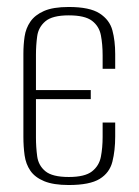

<svg xmlns="http://www.w3.org/2000/svg" viewBox="-20 -523 397 550"><path d="M177 7Q133 7 106.5 -4Q80 -15 67 -34Q54 -53 50.5 -78Q47 -103 47 -131V-369Q47 -395 50.5 -418.5Q54 -442 67 -461Q80 -480 106 -491.5Q132 -503 177 -503Q237 -503 265.5 -484.5Q294 -466 302 -436Q310 -406 310 -368V-326H274V-364Q274 -396 269 -422Q264 -448 243.5 -463.5Q223 -479 177 -479Q130 -479 110 -462Q90 -445 86.5 -419Q83 -393 83 -366V-265H240V-239H83V-129Q83 -102 86.5 -75.5Q90 -49 110 -32.5Q130 -16 177 -16Q223 -16 243.5 -32Q264 -48 269 -74Q274 -100 274 -131V-172H310V-132Q310 -92 302 -60Q294 -28 265.5 -10.5Q237 7 177 7Z"/></svg>

Font: Alumni Sans ExtraLight
Style: Regular
Weight: 250
Version: Version 1.018